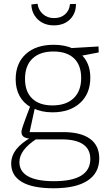

<svg xmlns="http://www.w3.org/2000/svg" viewBox="-20 -772 591 1029"><path d="M267 237Q154 237 97 203Q40 169 40 105Q40 63 68 27.5Q96 -8 150 -37L152 -28Q123 -29 109 -37.5Q95 -46 95 -64Q95 -71 97 -78Q99 -85 103.5 -99Q108 -113 117.5 -138Q127 -163 143 -206L146 -197Q106 -219 85 -257.5Q64 -296 64 -347Q64 -433 118.5 -482.5Q173 -532 268 -532Q328 -532 373 -511L357 -514L508 -523L509 -491L410 -472L415 -480Q439 -458 451.5 -427Q464 -396 464 -356Q464 -270 409 -220Q354 -170 261 -170Q203 -170 157 -192L168 -199L137 -56L126 -64H319Q413 -64 462.5 -28Q512 8 512 77Q512 155 449.5 196Q387 237 267 237ZM270 199Q367 199 415.5 169Q464 139 464 80Q464 28 425.5 1.5Q387 -25 311 -25H161L178 -29Q84 31 84 97Q84 147 130.5 173Q177 199 270 199ZM261 -207Q334 -207 374.5 -245.5Q415 -284 415 -354Q415 -423 376.5 -459.5Q338 -496 266 -496Q194 -496 154 -458Q114 -420 114 -349Q114 -281 152.5 -244Q191 -207 261 -207ZM269 -636Q234 -636 207.5 -650Q181 -664 165 -689.5Q149 -715 148 -748L181 -752Q186 -718 210 -696.5Q234 -675 270 -675Q306 -675 329 -695.5Q352 -716 355 -750L387 -751Q388 -718 373 -691.5Q358 -665 331.5 -650.5Q305 -636 269 -636Z"/></svg>

Font: Bitter Thin Light
Style: Regular
Weight: 300
Version: Version 2.002